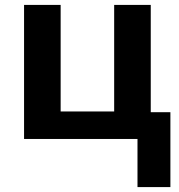

<svg xmlns="http://www.w3.org/2000/svg" viewBox="-20 -566 728 782"><path d="M674 196H540V0H78V-546H227V-112H445V-546H594V-109H674Z"/></svg>

Font: Noto IKEA Arabic
Style: Bold
Weight: 700
Designer: Monotype Design Team
Foundry: Monotype Imaging Inc.
Version: Version 1.200